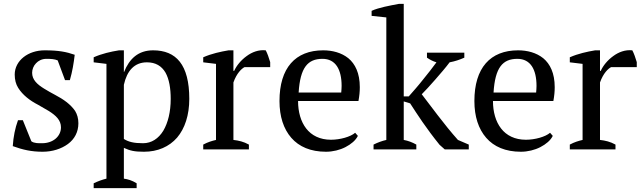

<svg xmlns="http://www.w3.org/2000/svg" viewBox="-20 -772 3317 992"><path d="M295 -114C295 -69 256 -32 197 -32C180 -32 157 -31 142 -42L98 -151H73C58 -110 49 -65 46 -17C98 2 143 12 200 12C251 12 297 -3 331 -28C365 -53 385 -90 385 -135C385 -160 379 -181 368 -199C344 -234 306 -260 266 -281C245 -292 226 -303 208 -314C172 -336 146 -360 146 -396C146 -413 153 -432 166 -445C178 -458 196 -468 220 -468C241 -468 262 -467 278 -460L316 -358H341C354 -403 361 -446 366 -489C323 -504 283 -512 211 -512C168 -512 130 -499 102 -477C74 -455 56 -423 56 -387C56 -360 62 -337 74 -318C97 -281 135 -252 176 -231C196 -220 215 -209 233 -198C269 -175 295 -151 295 -114Z M686 175C662 160 641 154 620 151V-8C653 7 675 12 724 12C795 12 854 -14 895 -61C935 -108 958 -177 958 -261C958 -438 890 -512 771 -512C694 -512 648 -468 621 -400H620V-512H595C552 -505 507 -495 464 -476V-450L530 -442V151C509 156 487 164 464 175V200H686ZM739 -450C784 -450 815 -431 835 -397C854 -363 862 -316 862 -261C862 -194 848 -138 824 -97C799 -56 763 -32 719 -32C671 -32 644 -39 620 -54V-334C636 -406 674 -450 739 -450Z M1376 -425V-451C1369 -474 1362 -495 1353 -512C1317 -516 1282 -503 1254 -482C1225 -461 1202 -433 1190 -406H1186V-512H1161C1120 -505 1073 -495 1030 -476V-450L1096 -442V-49C1075 -44 1054 -38 1030 -25V0H1266V-25C1239 -40 1213 -46 1186 -49V-346C1203 -394 1228 -417 1243 -425Z M1815 -86C1791 -65 1737 -50 1690 -50C1633 -50 1590 -72 1562 -108C1534 -144 1520 -194 1520 -250H1832C1837 -277 1839 -299 1839 -322C1839 -394 1815 -442 1780 -471C1744 -500 1697 -512 1650 -512C1506 -512 1424 -421 1424 -250C1424 -170 1445 -106 1485 -60C1525 -14 1585 12 1664 12C1700 12 1736 3 1765 -12C1794 -27 1818 -47 1829 -70ZM1646 -468C1714 -468 1745 -413 1745 -328C1745 -317 1744 -306 1743 -294H1523C1531 -423 1570 -468 1646 -468Z M2186 -474C2202 -463 2218 -455 2235 -450C2215 -422 2190 -391 2165 -360C2140 -328 2113 -298 2092 -274H2066V-752H2041C1994 -743 1937 -733 1900 -716V-690L1976 -682V-49C1954 -44 1932 -36 1910 -25V0H2131V-25C2110 -37 2088 -45 2066 -49V-248L2099 -238C2138 -178 2180 -112 2251 -24L2278 0H2402V-25L2346 -49C2311 -88 2275 -133 2242 -176C2209 -219 2179 -258 2159 -285C2176 -302 2202 -330 2229 -361C2256 -392 2283 -423 2303 -450C2330 -455 2354 -463 2379 -474V-500H2186Z M2822 -86C2798 -65 2744 -50 2697 -50C2640 -50 2597 -72 2569 -108C2541 -144 2527 -194 2527 -250H2839C2844 -277 2846 -299 2846 -322C2846 -394 2822 -442 2787 -471C2751 -500 2704 -512 2657 -512C2513 -512 2431 -421 2431 -250C2431 -170 2452 -106 2492 -60C2532 -14 2592 12 2671 12C2707 12 2743 3 2772 -12C2801 -27 2825 -47 2836 -70ZM2653 -468C2721 -468 2752 -413 2752 -328C2752 -317 2751 -306 2750 -294H2530C2538 -423 2577 -468 2653 -468Z M3270 -425V-451C3263 -474 3256 -495 3247 -512C3211 -516 3176 -503 3148 -482C3119 -461 3096 -433 3084 -406H3080V-512H3055C3014 -505 2967 -495 2924 -476V-450L2990 -442V-49C2969 -44 2948 -38 2924 -25V0H3160V-25C3133 -40 3107 -46 3080 -49V-346C3097 -394 3122 -417 3137 -425Z"/></svg>

Font: PT Serif
Style: Regular
Weight: 400
Designer: A.Korolkova, O.Umpeleva, V.Yefimov
Foundry: ParaType Ltd
Version: Version 1.000;PS 001.000;hotconv 1.0.88;makeotf.lib2.5.64775